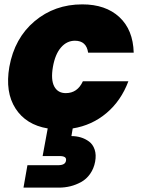

<svg xmlns="http://www.w3.org/2000/svg" viewBox="-20 -588 647 882"><path d="M22.9 -280.8Q46.9 -413.1 138.9 -490.5Q231 -567.9 357.9 -567.9Q465.3 -567.9 528.3 -509.5Q591.3 -451.2 594.2 -346.2H384.8Q377 -400.9 324.2 -400.9Q287.1 -400.9 260.3 -370.1Q233.4 -339.4 223.1 -280.8Q212.9 -221.7 229.2 -190.9Q245.6 -160.2 282.2 -160.2Q335.9 -160.2 360.8 -214.8H569.8Q536.1 -125 469.2 -68.6Q402.3 -12.2 314 2L308.1 37.1Q330.6 37.1 351.1 43.2Q371.6 49.3 389.2 62.3Q406.7 75.2 414.8 99.1Q422.9 123 417 154.8Q411.1 186.5 394 210.7Q377 234.9 353 248Q329.1 261.2 303.5 267.6Q277.8 273.9 251 273.9H87.9L106 170.9H247.1Q280.3 170.9 283.2 149.9Q285.2 138.7 277.6 133.8Q270 128.9 253.9 128.9H175.8L199.2 2Q99.6 -14.6 51.3 -89.6Q2.9 -164.6 22.9 -280.8Z"/></svg>

Font: Poppins ExtraBold
Style: Italic
Weight: 800
Italic angle: -10°
Designer: Ninad Kale (Devanagari), Jonny Pinhorn (Latin)
Foundry: Indian Type Foundry
Version: Version 3.200;PS 1.000;hotconv 16.6.54;makeotf.lib2.5.65590